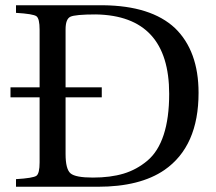

<svg xmlns="http://www.w3.org/2000/svg" viewBox="-20 -712 825 732"><path d="M230 -125Q230 -67 249 -51Q268 -35 334 -35Q401 -35 451 -50Q501 -65 542 -99.5Q583 -134 604 -198Q625 -262 625 -354Q625 -652 346 -657Q266 -657 248 -648Q230 -639 230 -600V-379H368V-341H230ZM20 -341V-379H131V-599Q131 -641 119 -650Q107 -659 41 -663V-692H373Q556 -690 647 -605Q737 -518 737 -358Q737 -154 607 -64Q514 0 353 0H41V-29Q107 -33 119 -42Q131 -51 131 -93V-341Z"/></svg>

Font: Heuristica
Style: Regular
Weight: 400
Version: Version 1.0.1 ; ttfautohint (v1.4.1)